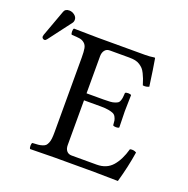

<svg xmlns="http://www.w3.org/2000/svg" viewBox="-166 -847 952 972"><g transform="rotate(20 310.0 -361.5)"><path d="M44.9 -725.1Q60.5 -725.1 73.7 -714.8Q86.9 -704.6 86.9 -689.9Q86.9 -679.2 81.1 -671.9L-11.2 -549.8Q-17.1 -542 -22.9 -542Q-28.8 -542 -33 -545.9Q-37.1 -549.8 -37.1 -555.2Q-37.1 -559.1 -35.2 -564.9L17.1 -708Q22.9 -725.1 44.9 -725.1ZM360.8 -360.8Q382.8 -360.8 397 -361.8Q411.1 -362.8 421.6 -366.5Q432.1 -370.1 437.5 -374Q442.9 -377.9 446 -387.2Q449.2 -396.5 450.2 -404.8Q451.2 -413.1 452.1 -429.2Q456.5 -433.6 468.5 -433.6Q480.5 -433.6 484.9 -429.2Q482.9 -369.6 482.9 -342.8Q482.9 -325.2 484.9 -254.9Q480.5 -250.5 468.5 -250.5Q456.5 -250.5 452.1 -254.9Q451.2 -271.5 449.7 -279.8Q448.2 -288.1 443.1 -298.1Q438 -308.1 428.7 -312.5Q419.4 -316.9 402.6 -320.1Q385.7 -323.2 360.8 -323.2H270V-82Q270 -62 279.8 -50.5Q289.6 -39.1 306.2 -39.1H441.9Q494.6 -39.1 525.4 -74Q556.2 -108.9 573.2 -169.9Q591.3 -174.8 607.9 -165Q595.7 -85.4 570.8 2Q490.7 0 442.9 0H228Q147 1 98.1 2Q93.8 -2.4 93.8 -14.4Q93.8 -26.4 98.1 -30.8Q118.2 -31.7 129.2 -32.7Q140.1 -33.7 151.4 -37.4Q162.6 -41 168 -46.4Q173.3 -51.8 177.7 -62.3Q182.1 -72.8 183.6 -86.7Q185.1 -100.6 185.1 -122.1V-522.9Q185.1 -554.7 181.9 -571.8Q178.7 -588.9 167.2 -598.4Q155.8 -607.9 141.8 -610.1Q127.9 -612.3 98.1 -613.8Q93.8 -618.2 93.8 -630.4Q93.8 -642.6 98.1 -647L227.1 -645H481.9Q507.8 -645 530.8 -648.9Q535.2 -648.9 535.2 -646Q536.6 -639.2 545.2 -584.2Q553.7 -529.3 557.1 -501Q541.5 -493.2 523.9 -496.1Q517.6 -516.6 513.2 -528.3Q508.8 -540 501.7 -554.4Q494.6 -568.8 487.3 -576.7Q480 -584.5 469 -591.8Q458 -599.1 443.8 -602.1Q429.7 -605 411.1 -605H306.2Q289.1 -605 279.5 -592.5Q270 -580.1 270 -561V-360.8Z"/></g></svg>

Font: Linux Libertine G
Style: Regular
Weight: 400
Designer: Philipp H. Poll
Foundry: Philipp H. Poll
Version: Version 4.7.5